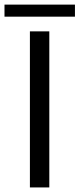

<svg xmlns="http://www.w3.org/2000/svg" viewBox="-90 -821 349 841"><path d="M-70.3 -748V-800.8H238.3V-748ZM41 0V-683.6H126V0Z"/></svg>

Font: Post No Bills Colombo SemiBold
Style: Regular
Weight: 600
Designer: Kosala Senevirathne, Siva Puranthara, Lasantha Premarathna, Tharique Azeez
Foundry: Mooniak
Version: Version 1.220 ; ttfautohint (v1.6)